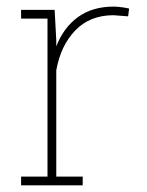

<svg xmlns="http://www.w3.org/2000/svg" viewBox="-20 -558 442 578"><path d="M149.4 -26.4H229V0H43.5V-26.4H123V-502H43.5V-528.3H144.5L149.4 -436.5V-418.5Q171.4 -475.1 214.8 -506.6Q258.3 -538.1 321.8 -538.1Q333 -538.1 347.4 -536.1Q361.8 -534.2 368.7 -532.2L365.7 -508.8L321.8 -512.2Q251 -512.2 206.8 -466.6Q162.6 -420.9 149.4 -346.2Z"/></svg>

Font: Suwannaphum Thin
Style: Regular
Weight: 100
Designer: Danh Hong
Version: Version 8.002; ttfautohint (v1.8.3)